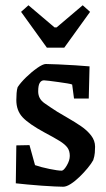

<svg xmlns="http://www.w3.org/2000/svg" viewBox="-20 -700 403 729"><path d="M220 9Q210 9 188 8Q166 7 138 5Q110 3 84 0.5Q58 -2 40 -4L42 -148L92 -149L113 -73Q136 -65 168 -58.5Q200 -52 214 -52Q222 -52 233.5 -71.5Q245 -91 245 -108Q245 -127 236 -139.5Q227 -152 206 -165Q185 -178 149 -197Q90 -229 66 -254.5Q42 -280 42 -320Q42 -333 43 -346.5Q44 -360 47 -369Q58 -386 79 -406.5Q100 -427 121.5 -442Q143 -457 154 -457Q170 -457 201.5 -455.5Q233 -454 266.5 -452Q300 -450 320 -448L317 -326H261L254 -379Q250 -381 235 -383.5Q220 -386 201.5 -388.5Q183 -391 167.5 -393Q152 -395 147 -395Q137 -395 131 -385.5Q125 -376 125 -353Q125 -325 148.5 -308.5Q172 -292 197 -276Q215 -265 239.5 -251Q264 -237 287.5 -221Q311 -205 326 -185.5Q341 -166 341 -143Q341 -133 340 -120Q339 -107 334 -92Q327 -79 313 -62Q299 -45 282 -28.5Q265 -12 248.5 -1.5Q232 9 220 9ZM158 -519 60 -655 88 -680 187 -596H195L294 -680L322 -655L224 -519Z"/></svg>

Font: Grenze Gotisch
Style: Regular
Weight: 400
Designer: Renata Polastri
Foundry: Omnibus-Type
Version: Version 1.001